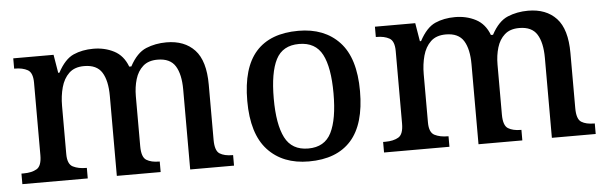

<svg xmlns="http://www.w3.org/2000/svg" viewBox="-41 -677 2581 816"><g transform="rotate(-5 1249.5 -268.5)"><path d="M26 0V-45H36Q70 -45 91.5 -57.5Q113 -70 113 -116V-425Q113 -468 91.5 -480Q70 -492 37 -492H34V-536H206L219 -458H224Q254 -514 291.5 -530.5Q329 -547 376 -547Q425 -547 464.5 -526.5Q504 -506 522 -458H531Q561 -514 601 -530.5Q641 -547 688 -547Q765 -547 808.5 -500.5Q852 -454 852 -352V-117Q852 -70 872 -57.5Q892 -45 926 -45H929V0H742V-341Q742 -406 720 -441.5Q698 -477 644 -477Q605 -477 582 -456.5Q559 -436 549 -402.5Q539 -369 539 -330V-117Q539 -70 559.5 -57.5Q580 -45 613 -45H616V0H429V-341Q429 -406 407 -441.5Q385 -477 331 -477Q290 -477 266.5 -454.5Q243 -432 233 -395.5Q223 -359 223 -317V-111Q223 -68 246 -56.5Q269 -45 302 -45H305V0Z M1248 10Q1137 10 1073 -59Q1009 -128 1009 -269Q1009 -410 1070 -478.5Q1131 -547 1251 -547Q1362 -547 1426 -478.5Q1490 -410 1490 -269Q1490 -128 1428.5 -59Q1367 10 1248 10ZM1250 -45Q1320 -45 1348.5 -102Q1377 -159 1377 -269Q1377 -380 1348 -435.5Q1319 -491 1249 -491Q1179 -491 1150.5 -435.5Q1122 -380 1122 -269Q1122 -159 1151 -102Q1180 -45 1250 -45Z M1569 0V-45H1579Q1613 -45 1634.5 -57.5Q1656 -70 1656 -116V-425Q1656 -468 1634.5 -480Q1613 -492 1580 -492H1577V-536H1749L1762 -458H1767Q1797 -514 1834.5 -530.5Q1872 -547 1919 -547Q1968 -547 2007.5 -526.5Q2047 -506 2065 -458H2074Q2104 -514 2144 -530.5Q2184 -547 2231 -547Q2308 -547 2351.5 -500.5Q2395 -454 2395 -352V-117Q2395 -70 2415 -57.5Q2435 -45 2469 -45H2472V0H2285V-341Q2285 -406 2263 -441.5Q2241 -477 2187 -477Q2148 -477 2125 -456.5Q2102 -436 2092 -402.5Q2082 -369 2082 -330V-117Q2082 -70 2102.5 -57.5Q2123 -45 2156 -45H2159V0H1972V-341Q1972 -406 1950 -441.5Q1928 -477 1874 -477Q1833 -477 1809.5 -454.5Q1786 -432 1776 -395.5Q1766 -359 1766 -317V-111Q1766 -68 1789 -56.5Q1812 -45 1845 -45H1848V0Z"/></g></svg>

Font: Noto Serif Toto Medium
Style: Regular
Weight: 500
Designer: Monotype Design Team
Foundry: Monotype Imaging Inc.
Version: Version 2.001; ttfautohint (v1.8.4.7-5d5b)